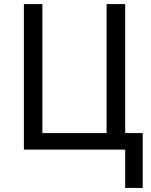

<svg xmlns="http://www.w3.org/2000/svg" viewBox="-20 -734 740 942"><path d="M594.2 -81.1H680.2V188H594.2V0H97.2V-713.9H188V-81.1H502.9V-713.9H594.2Z"/></svg>

Font: WenQuanYi Micro Hei
Style: Regular
Weight: 400
Foundry: Ascender Corporation
Version: Version 0.2.0-beta